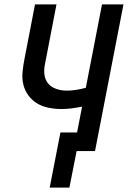

<svg xmlns="http://www.w3.org/2000/svg" viewBox="-20 -690 590 877"><path d="M207 167 256 -85H332L355 -203Q331 -198 307 -195Q283 -192 260 -192Q230 -192 201 -198Q172 -204 149 -218Q126 -232 109.5 -254.5Q93 -277 86.5 -304.5Q80 -332 83 -362Q86 -392 92 -422L140 -670H238L187 -405Q183 -388 182 -371Q181 -354 185 -338.5Q189 -323 198.5 -310.5Q208 -298 222 -290.5Q236 -283 252 -279.5Q268 -276 285 -276Q306 -276 328 -279.5Q350 -283 372 -289L446 -670H544L414 0H330L297 167Z"/></svg>

Font: Lode Dark Term
Style: Bold Italic
Weight: 700
Italic angle: -11°
Monospace: yes
Designer: Belleve Invis
Foundry: Belleve Invis
Version: Version 29.2.0